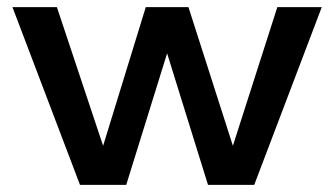

<svg xmlns="http://www.w3.org/2000/svg" viewBox="-20 -520 940 540"><path d="M760 -500 635 -110 510 -500H390L270 -110L140 -500H15L205 0H335L450 -370L565 0H695L885 -500Z"/></svg>

Font: Gully Medium
Style: Regular
Weight: 500
Designer: jaikishan Patel
Foundry: MagicType
Version: Version 1.000;Glyphs 3.2 (3242)